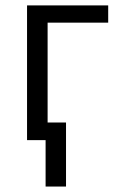

<svg xmlns="http://www.w3.org/2000/svg" viewBox="-20 -516 437 707"><path d="M79.6 -496.1H378.4V-432.6H155.3V-64.9H223.1V170.9H147.9V0H79.6Z"/></svg>

Font: Bpm'online Open Sans
Style: Regular
Weight: 400
Foundry: Ascender Corporation
Version: Version 1.10